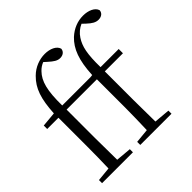

<svg xmlns="http://www.w3.org/2000/svg" viewBox="-201 -998 1183 1183"><g transform="rotate(-45 390.0 -406.5)"><path d="M462 0H642V-27L538 -36L536 -227V-475H694V-512H536C534 -628 546 -682 576 -728C592 -753 616 -773 642 -784L662 -765C690 -739 710 -727 734 -727C762 -727 779 -743 780 -764C771 -795 730 -813 684 -813C637 -813 591 -796 551 -759C499 -709 471 -638 465 -514L447 -512H202C200 -643 218 -708 261 -752C275 -767 291 -777 308 -784L327 -767C357 -740 376 -727 400 -727C427 -727 444 -743 445 -764C436 -795 396 -813 350 -813C304 -813 254 -795 216 -757C160 -702 138 -634 131 -514L34 -505V-475H132V-227C132 -164 131 -99 129 -36L37 -27V0H306V-27L205 -36L203 -227V-475H467V-227C467 -164 465 -99 463 -36L370 -27V0Z"/></g></svg>

Font: Noto Serif SC Light
Style: Regular
Weight: 300
Designer: Ryoko NISHIZUKA 西塚涼子 (kana & ideographs); Frank Grießhammer (Latin, Greek & Cyrillic); Wenlong ZHANG 张文龙 (bopomofo); San
Foundry: Adobe
Version: Version 2.001;hotconv 1.1.0;makeotfexe 2.6.0